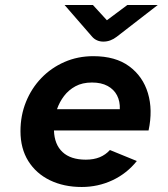

<svg xmlns="http://www.w3.org/2000/svg" viewBox="-20 -734 672 766"><path d="M306 12Q234.7 12 179.3 -14.8Q124 -41.7 92.8 -91.6Q61.7 -141.6 61.7 -210.7Q61.7 -273.4 83.7 -327.6Q105.7 -381.9 144.9 -422.6Q184.1 -463.4 237.1 -486.6Q290.1 -509.9 352.3 -509.9Q440.9 -509.9 495.5 -469.5Q550.2 -429.1 570.2 -362.2Q590.2 -295.2 572.7 -213.5H195.3Q197 -157.7 229.4 -127.4Q261.8 -97 322.3 -97Q354.2 -97 377.9 -106.8Q401.6 -116.7 418.5 -135.5L525.9 -91.6Q485.7 -41.5 428.3 -14.7Q371 12 306 12ZM207.4 -298.4H458Q459.3 -329.5 446.9 -353.5Q434.5 -377.4 409.3 -391.1Q384.1 -404.8 347 -404.8Q308.6 -404.8 281.1 -389.9Q253.7 -375 235.5 -351Q217.3 -327 207.4 -298.4ZM392.3 -568Q378.6 -568 367.1 -573.1Q355.7 -578.2 347.7 -587.4L237.7 -714H350.7L406.5 -653.2L487.9 -714H609.3L445.8 -587.4Q420.8 -568 392.3 -568Z"/></svg>

Font: Atkinson Hyperlegible Mono ExtraLight
Style: Italic
Weight: 200
Italic angle: -12°
Monospace: yes
Designer: Elliott Scott, Megan Eiswerth, Linus Boman, Theodore Petrosky, Letters from Sweden
Foundry: Applied Design Works, Letters from Sweden
Version: Version 2.001